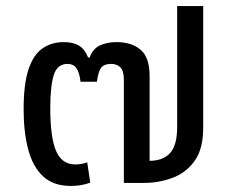

<svg xmlns="http://www.w3.org/2000/svg" viewBox="-20 -604 760 634"><path d="M214 10Q156 10 122 -22Q88 -54 73 -111Q58 -168 58 -243Q58 -326 74 -374.5Q90 -423 120 -444Q150 -465 191 -465Q221 -465 240.5 -453.5Q260 -442 271 -414H276Q287 -444 311 -454.5Q335 -465 365 -465Q414 -465 444 -440Q474 -415 474 -353V-73Q518 -73 541.5 -98.5Q565 -124 565 -185V-584H651V-182Q651 -112 622.5 -72.5Q594 -33 549 -16.5Q504 0 456 0H389V-340Q389 -370 377.5 -381.5Q366 -393 347 -393Q323 -393 313.5 -379.5Q304 -366 300 -334H246Q242 -366 232 -379.5Q222 -393 203 -393Q169 -393 157.5 -356Q146 -319 146 -247Q146 -151 165 -106Q184 -61 229 -61Q237 -61 247.5 -62.5Q258 -64 268 -68L278 -1Q265 4 249 7Q233 10 214 10Z"/></svg>

Font: Noto Sans Thai UI
Style: Regular
Weight: 400
Designer: Monotype Design Team
Foundry: Monotype Imaging Inc.
Version: Version 2.000